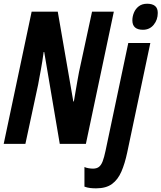

<svg xmlns="http://www.w3.org/2000/svg" viewBox="-22 -777 872 1037"><path d="M-2 0 148.9 -713.9H290L374 -229H377Q382.3 -259.8 387.2 -289.1Q392.1 -318.4 396.7 -344Q401.4 -369.6 404.8 -388.2L475.1 -713.9H592.8L441.9 0H300.8L216.8 -496.1H213.9Q210.4 -471.2 206.5 -445.8Q202.6 -420.4 198.2 -397.2Q193.8 -374 190.2 -354.5Q186.5 -335 184.1 -320.8L115.2 0ZM497.1 240.2Q480.5 240.2 465.1 238.5Q449.7 236.8 434.1 231V125Q442.9 129.4 456.5 131.6Q470.2 133.8 480 133.8Q500 133.8 512.2 124.5Q524.4 115.2 532.5 94.2Q540.5 73.2 547.9 38.1L670.9 -544.9H790L665 46.9Q652.3 106.9 633.5 150.1Q614.7 193.4 582.8 216.8Q550.8 240.2 497.1 240.2ZM750 -616.2Q721.7 -616.2 707.3 -628.9Q692.9 -641.6 692.9 -667Q692.9 -688 701.4 -708.7Q710 -729.5 727.8 -743.2Q745.6 -756.8 772.9 -756.8Q800.3 -756.8 815.2 -744.9Q830.1 -732.9 830.1 -707Q830.1 -669.9 808.1 -643.1Q786.1 -616.2 750 -616.2Z"/></svg>

Font: Open Sans Condensed
Style: Italic
Weight: 400
Width: 3
Italic angle: -12°
Designer: Monotype Design Team
Foundry: Monotype Imaging Inc.
Version: Version 3.000